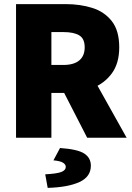

<svg xmlns="http://www.w3.org/2000/svg" viewBox="-20 -670 640 934"><path d="M58 0V-650H300Q370 -650 429 -631.5Q488 -613 524 -567Q560 -521 560 -440Q560 -362 524 -313Q488 -264 429 -241Q370 -218 300 -218H230V0ZM230 -354H288Q339 -354 365.5 -376Q392 -398 392 -440Q392 -482 365.5 -498Q339 -514 288 -514H230ZM269 -263 385 -377 596 0H404ZM212 244 200 178Q257 175 278.5 166.5Q300 158 300 142Q300 130 286.5 121.5Q273 113 240 110L272 50Q358 56 390 77Q422 98 422 136Q422 190 366.5 215.5Q311 241 212 244Z"/></svg>

Font: Source Code Pro ExtraLight Black
Style: Regular
Weight: 900
Monospace: yes
Version: Version 1.018;hotconv 1.0.116;makeotfexe 2.5.65601